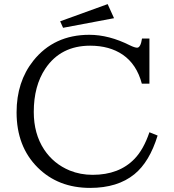

<svg xmlns="http://www.w3.org/2000/svg" viewBox="-20 -899 850 938"><path d="M710 -490.2H672.9Q647.9 -585 579.6 -631.8Q515.1 -675.8 420.4 -675.8Q276.9 -675.8 201.7 -564Q145 -479.5 145 -352.1Q145 -245.6 195.3 -168.9Q241.7 -98.6 320.8 -65.9Q372.6 -44.9 432.6 -44.9Q562 -44.9 637.2 -123Q681.6 -168.9 710 -252.9L750 -236.8Q710.4 -107.9 636.7 -47.9Q554.7 19 420.4 19Q264.2 19 164.1 -80.6Q61 -183.1 61 -350.1Q61 -499.5 142.6 -602.1Q243.7 -729 416.5 -729Q512.2 -729 614.3 -677.7Q638.2 -666 649.9 -666Q667 -666 673.8 -710.9H710ZM505.9 -878.9 537.1 -810.1 288.1 -763.2 273.9 -794.9Z"/></svg>

Font: BIZ UDPMincho
Style: Regular
Weight: 400
Designer: TypeBank Co., Ltd.
Foundry: Morisawa Inc.
Version: Version 1.06